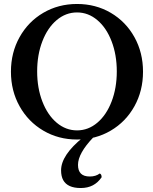

<svg xmlns="http://www.w3.org/2000/svg" viewBox="-20 -696 777 976"><path d="M35.6 -331.5Q35.6 -428.7 79.6 -507.3Q123.5 -585.9 200.2 -630.9Q276.9 -675.8 371.6 -675.8Q466.3 -675.8 543 -630.9Q619.6 -585.9 663.3 -507.3Q707 -428.7 707 -331.5Q707 -234.4 663.3 -155.8Q619.6 -77.1 543 -32Q466.3 13.2 371.6 13.2Q276.9 13.2 200.2 -32Q123.5 -77.1 79.6 -155.8Q35.6 -234.4 35.6 -331.5ZM573.7 -333Q573.7 -417.3 547.3 -486Q521 -554.7 474.8 -593.7Q428.7 -632.8 371.6 -632.8Q314.5 -632.8 268.1 -593.8Q221.7 -554.7 195.3 -486Q168.9 -417.3 168.9 -332.9Q168.9 -248.5 195.4 -179.9Q221.9 -111.3 268.2 -72.2Q314.5 -33.2 371.6 -33.2Q428.7 -33.2 474.8 -72.3Q521 -111.4 547.3 -180Q573.7 -248.7 573.7 -333ZM290.5 169.9Q290.5 92.3 402.8 2H454.6Q376.5 83.5 376.5 142.1Q376.5 171.9 391.4 186.5Q406.2 201.2 436.5 201.2Q466.8 201.2 486.8 186Q496.6 189 496.6 205.1Q478 232.4 451.7 246.1Q425.3 259.8 390.6 259.8Q356.9 259.8 334.7 249.8Q312.5 239.7 301.5 220Q290.5 200.2 290.5 169.9Z"/></svg>

Font: Junicode Two Beta VF
Style: Regular
Weight: 400
Designer: Peter S. Baker
Foundry: Briery Creek Software
Version: Version 1.031 beta; ttfautohint (v1.8.1.43-b0c9)